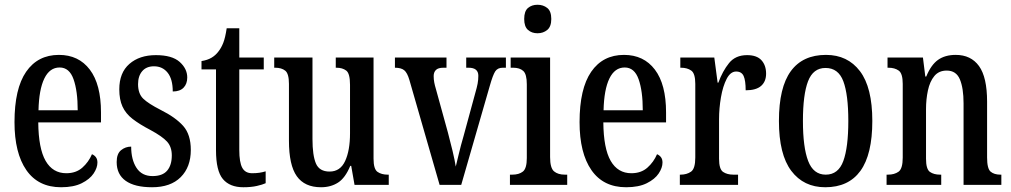

<svg xmlns="http://www.w3.org/2000/svg" viewBox="-20 -778 4256 808"><path d="M237 10Q141 10 91 -62Q41 -134 41 -264Q41 -405 90 -476Q139 -547 228 -547Q311 -547 358 -485Q405 -423 405 -305V-263H141Q142 -153 172 -101Q202 -49 259 -49Q300 -49 326.5 -72.5Q353 -96 367 -129Q377 -125 383.5 -116.5Q390 -108 390 -94Q390 -72 374 -48Q358 -24 324 -7Q290 10 237 10ZM307 -314Q307 -395 289.5 -444.5Q272 -494 231 -494Q189 -494 166.5 -447.5Q144 -401 142 -314Z M620 10Q547 10 509 -17Q471 -44 471 -96Q471 -131 489.5 -146Q508 -161 532 -161Q532 -106 554.5 -71.5Q577 -37 622 -37Q664 -37 683.5 -60Q703 -83 703 -124Q703 -160 683 -182Q663 -204 613 -231Q567 -255 538 -277.5Q509 -300 495.5 -329.5Q482 -359 482 -402Q482 -472 524.5 -509Q567 -546 636 -546Q704 -546 736 -517.5Q768 -489 768 -452Q768 -425 752.5 -409Q737 -393 707 -393Q707 -445 685.5 -472Q664 -499 628 -499Q596 -499 578.5 -478.5Q561 -458 561 -424Q561 -384 582.5 -363Q604 -342 657 -315Q719 -284 751 -248Q783 -212 783 -147Q783 -75 740.5 -32.5Q698 10 620 10Z M1004 10Q947 10 918 -24.5Q889 -59 889 -146V-486H828V-521Q853 -525 870 -535Q887 -545 899 -561Q911 -576 919.5 -597.5Q928 -619 934 -659H987V-536H1090V-486H987V-147Q987 -95 999.5 -72Q1012 -49 1041 -49Q1058 -49 1071.5 -51Q1085 -53 1098 -57V-7Q1085 -1 1061 4.5Q1037 10 1004 10Z M1331 10Q1262 10 1229 -36.5Q1196 -83 1196 -186V-425Q1196 -468 1180.5 -480.5Q1165 -493 1138 -493H1134V-536H1295V-193Q1295 -124 1309.5 -90Q1324 -56 1367 -56Q1412 -56 1432.5 -100.5Q1453 -145 1453 -217V-421Q1453 -469 1437 -481Q1421 -493 1396 -493H1393V-536H1552V-110Q1552 -66 1569 -54.5Q1586 -43 1611 -43H1616V0H1472L1458 -80H1454Q1433 -29 1402.5 -9.5Q1372 10 1331 10Z M1703 -441Q1694 -472 1681 -482.5Q1668 -493 1642 -493V-536H1859V-493H1846Q1824 -493 1814.5 -483.5Q1805 -474 1805 -458Q1805 -444 1807.5 -431Q1810 -418 1814 -405L1865 -220Q1875 -183 1884.5 -143Q1894 -103 1898 -77Q1903 -97 1911 -131Q1919 -165 1931 -206L1980 -386Q1987 -410 1990 -426Q1993 -442 1993 -459Q1993 -493 1952 -493H1942V-536H2109V-493H2096Q2074 -493 2064 -477.5Q2054 -462 2041 -416L1921 0H1830Z M2242 -638Q2218 -638 2202 -652Q2186 -666 2186 -698Q2186 -731 2202 -744.5Q2218 -758 2242 -758Q2266 -758 2283 -744.5Q2300 -731 2300 -698Q2300 -666 2283 -652Q2266 -638 2242 -638ZM2126 0V-43H2136Q2164 -43 2180.5 -56Q2197 -69 2197 -113V-423Q2197 -466 2182 -479.5Q2167 -493 2140 -493H2129V-536H2295V-117Q2295 -71 2311.5 -57Q2328 -43 2357 -43H2367V0Z M2615 10Q2519 10 2469 -62Q2419 -134 2419 -264Q2419 -405 2468 -476Q2517 -547 2606 -547Q2689 -547 2736 -485Q2783 -423 2783 -305V-263H2519Q2520 -153 2550 -101Q2580 -49 2637 -49Q2678 -49 2704.5 -72.5Q2731 -96 2745 -129Q2755 -125 2761.5 -116.5Q2768 -108 2768 -94Q2768 -72 2752 -48Q2736 -24 2702 -7Q2668 10 2615 10ZM2685 -314Q2685 -395 2667.5 -444.5Q2650 -494 2609 -494Q2567 -494 2544.5 -447.5Q2522 -401 2520 -314Z M2841 0V-43H2844Q2870 -43 2888 -55.5Q2906 -68 2906 -115V-425Q2906 -469 2889 -481Q2872 -493 2846 -493H2843V-536H2986L3000 -430H3003Q3021 -479 3048 -512.5Q3075 -546 3124 -546Q3165 -546 3184.5 -524.5Q3204 -503 3204 -468Q3204 -435 3183 -416.5Q3162 -398 3118 -398Q3118 -439 3109.5 -458Q3101 -477 3078 -477Q3054 -477 3038 -446Q3022 -415 3014 -368.5Q3006 -322 3006 -276V-110Q3006 -66 3023 -54.5Q3040 -43 3066 -43H3086V0Z M3453 10Q3362 10 3310 -59Q3258 -128 3258 -269Q3258 -410 3308 -478.5Q3358 -547 3456 -547Q3547 -547 3599 -478.5Q3651 -410 3651 -269Q3651 -128 3601 -59Q3551 10 3453 10ZM3455 -43Q3508 -43 3529 -100.5Q3550 -158 3550 -269Q3550 -380 3529 -436Q3508 -492 3454 -492Q3402 -492 3380.5 -436Q3359 -380 3359 -269Q3359 -158 3381 -100.5Q3403 -43 3455 -43Z M3711 0V-43H3717Q3744 -43 3761.5 -55.5Q3779 -68 3779 -115V-425Q3779 -469 3762 -481Q3745 -493 3719 -493H3715V-536H3864L3874 -456H3878Q3898 -505 3927.5 -526Q3957 -547 4002 -547Q4066 -547 4100 -500Q4134 -453 4134 -350V-115Q4134 -68 4149 -55.5Q4164 -43 4190 -43H4194V0H4035V-343Q4035 -407 4019.5 -444Q4004 -481 3964 -481Q3931 -481 3912 -458Q3893 -435 3885 -397.5Q3877 -360 3877 -319V-110Q3877 -66 3893.5 -54.5Q3910 -43 3936 -43H3941V0Z"/></svg>

Font: Noto Serif ExtraCondensed Medium
Style: Regular
Weight: 500
Width: 2
Designer: Monotype Design Team
Foundry: Monotype Imaging Inc.
Version: Version 2.015